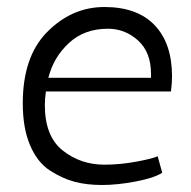

<svg xmlns="http://www.w3.org/2000/svg" viewBox="-20 -524 546 548"><path d="M108 -224Q108 -135 159 -94.5Q210 -54 278 -54Q322 -54 368.5 -62.5Q415 -71 430 -78L443 -31Q420 -16 367.5 -6Q315 4 271.5 4Q228 4 193.5 -5Q159 -14 123 -37Q87 -60 66 -109Q45 -158 45 -229Q45 -361 113 -431Q184 -504 278 -504Q372 -504 421.5 -452Q471 -400 471 -306Q471 -286 468 -263H111Q108 -242 108 -224ZM411 -313Q411 -375 374 -408.5Q337 -442 288 -442Q221 -442 177 -401.5Q133 -361 118 -302H411Q411 -308 411 -313Z"/></svg>

Font: Antic Slab
Style: Regular
Weight: 400
Designer: Santiago Orozco
Foundry: Santiago Orozco
Version: Version 001.001